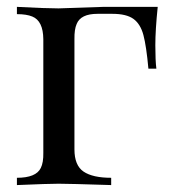

<svg xmlns="http://www.w3.org/2000/svg" viewBox="-20 -534 505 554"><path d="M431.2 -335.9H408.2Q402.3 -400.9 393.8 -432.9Q385.3 -464.8 365 -479.5Q344.7 -494.1 304.2 -494.1H261.2Q212.9 -494.1 201.2 -464.8Q194.3 -449.2 194.8 -420.9V-103Q194.8 -56.6 221.2 -38.8Q247.6 -21 300.8 -21V0Q177.7 -3.9 149.2 -3.9Q120.6 -3.9 28.8 0V-21Q84 -21 97.7 -49.3Q105.5 -64.9 105 -92.8V-420.9Q104.5 -473.6 73.2 -486.3Q56.6 -493.2 28.8 -493.2V-514.2Q112.3 -509.8 148.9 -509.8L278.8 -514.2H435.1Q428.2 -447.8 428.2 -403.3Q428.2 -358.9 431.2 -335.9Z"/></svg>

Font: PlayfairDisplay-Regular
Style: Regular
Weight: 400
Designer: Claus Eggers Sørensen
Foundry: Claus Eggers Sørensen
Version: Version 1.002;PS 001.002;hotconv 1.0.70;makeotf.lib2.5.58329